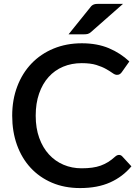

<svg xmlns="http://www.w3.org/2000/svg" viewBox="-20 -948 704 976"><path d="M585 -160.5Q594.5 -160.5 601.5 -153L648 -102.5Q604 -49.5 540 -20.8Q476 8 387 8Q308 8 244.2 -19.2Q180.5 -46.5 135.5 -95.2Q90.5 -144 66.2 -211.5Q42 -279 42 -360Q42 -441 67.8 -508.8Q93.5 -576.5 140.2 -625.2Q187 -674 252.2 -701Q317.5 -728 396 -728Q474 -728 533.8 -702.8Q593.5 -677.5 637.5 -635.5L599 -581Q595 -575.5 589.5 -571.5Q584 -567.5 574.5 -567.5Q564.5 -567.5 551.8 -576.8Q539 -586 519.2 -597.2Q499.5 -608.5 469.8 -617.8Q440 -627 395.5 -627Q344 -627 301 -609Q258 -591 227 -556.5Q196 -522 178.8 -472.5Q161.5 -423 161.5 -360Q161.5 -296.5 179.5 -246.8Q197.5 -197 229 -162.8Q260.5 -128.5 303 -110.5Q345.5 -92.5 394.5 -92.5Q424.5 -92.5 448.2 -95.8Q472 -99 492 -106.2Q512 -113.5 529.8 -124.5Q547.5 -135.5 565 -151.5Q575 -160.5 585 -160.5ZM605.5 -928.5 443 -785.5Q434 -777.5 426 -775.5Q418 -773.5 406 -773.5H328.5L438.5 -910Q443 -916.5 447.5 -920Q452 -923.5 457.5 -925.5Q463 -927.5 469.8 -928Q476.5 -928.5 485.5 -928.5Z"/></svg>

Font: LatoLatin Semibold
Style: Regular
Weight: 600
Designer: Lukasz Dziedzic with Adam Twardoch and Botio Nikoltchev
Foundry: tyPoland Lukasz Dziedzic
Version: Version 2.015; 2015-08-06; http://www.latofonts.com/